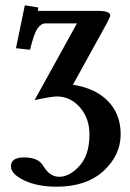

<svg xmlns="http://www.w3.org/2000/svg" viewBox="-20 -474 490 721"><path d="M123 -439.9Q123 -433.1 121.1 -433.1H348.1Q394 -433.1 394 -416Q394 -412.1 380.9 -386.2L253.9 -155.8Q338.9 -142.6 386 -93.8Q433.1 -44.9 433.1 29.8Q433.1 108.9 368.7 168Q304.2 227.1 192.9 227.1Q119.6 227.1 70.3 203.1Q21 179.2 21 150.9Q21 116.7 70.8 117.2Q122.6 117.2 141.1 147Q166 189.9 202.1 189.9Q241.2 189.9 278.6 148.9Q315.9 107.9 315.9 30.8Q315.9 -30.3 280 -71Q244.1 -111.8 193.8 -111.8Q173.8 -111.8 109.9 -98.1L269 -386.2H150.9Q133.8 -386.2 120.4 -366.2Q106.9 -346.2 92.8 -287.1L40 -293L73.2 -454.1L124 -445.8Q123 -443.8 123 -439.9Z"/></svg>

Font: Linux Libertine
Style: Semibold
Weight: 600
Designer: Philipp H. Poll
Foundry: Philipp H. Poll
Version: Version 5.1.2 ; ttfautohint (v0.9)